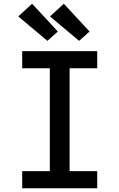

<svg xmlns="http://www.w3.org/2000/svg" viewBox="-20 -1009 640 1029"><path d="M99 0V-92H247V-643H99V-735H501V-643H353V-92H501V0ZM404 -790 248 -921 322 -989 460 -840ZM234 -790 78 -921 152 -989 290 -840Z"/></svg>

Font: Iosevka Custom SmBdEx
Style: Regular
Weight: 600
Width: 7
Monospace: yes
Designer: Belleve Invis
Foundry: Belleve Invis
Version: Version 11.2.4; ttfautohint (v1.8.4)